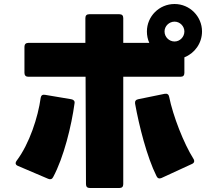

<svg xmlns="http://www.w3.org/2000/svg" viewBox="-20 -889 1040 958"><path d="M595 30V-506H881C894 -506 900 -513 900 -525V-603C951 -623 988 -673 988 -732C988 -807 927 -869 851 -869C774 -869 713 -807 713 -732C713 -712 717 -692 725 -675H595V-799C595 -812 588 -818 576 -818H425C413 -818 406 -812 406 -799V-675H121C109 -675 102 -668 102 -656V-525C102 -513 109 -506 121 -506H407L409 30C409 43 416 49 428 49H576C588 49 595 43 595 30ZM851 -682C824 -682 801 -704 801 -732C801 -759 824 -781 851 -781C878 -781 900 -758 900 -732C900 -705 878 -682 851 -682ZM786 -1 938 -71C945 -74 949 -79 949 -85C949 -89 948 -93 945 -97C897 -173 843 -311 824 -406C822 -418 814 -423 802 -421L670 -394C658 -392 652 -384 654 -372C674 -261 713 -106 761 -10C766 1 775 4 786 -1ZM70 -61 220 3C231 8 240 5 245 -5C298 -103 337 -262 352 -374C354 -385 347 -392 335 -394L204 -416C192 -418 185 -413 183 -401C170 -305 127 -172 63 -87C60 -83 58 -79 58 -75C58 -69 62 -64 70 -61Z"/></svg>

Font: LINE Seed JP App_OTF ExtraBold
Style: Regular
Weight: 800
Designer: LINE & Fontrix & Fontworks
Version: Version 1.013